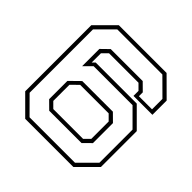

<svg xmlns="http://www.w3.org/2000/svg" viewBox="-180 -858 1015 1015"><g transform="rotate(45 328.0 -350.0)"><path d="M148 0 45 -103V-597L148 -700H505L608.5 -597V-490.5H467V-528L436.5 -558.5H216.5L186 -528V-459L201 -474H508L611 -371V-103L508 0ZM158.5 -22H498L589.5 -113.5V-361L498 -452.5H207L164 -409.5V-538.5L207 -580.5H446L488.5 -538.5V-509.5H586.5V-587.5L495 -678.5H158L67 -587.5V-114ZM207.5 -120 164 -163V-299.5L220 -354.5H449L492 -312V-162.5L449 -120ZM216.5 -141.5H439.5L470 -172V-302L439.5 -332.5H226.5L186 -292.5V-172Z"/></g></svg>

Font: Tourney Expanded ExtraLight
Style: Regular
Weight: 200
Width: 7
Designer: Tyler Finck
Foundry: Etcetera Type Co
Version: Version 1.010; ttfautohint (v1.8.3)